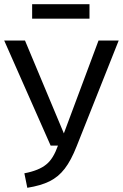

<svg xmlns="http://www.w3.org/2000/svg" viewBox="-20 -882 585 914"><path d="M406 -862H133V-793H406ZM545 -689H449L284 -247L99 -689H0L221 -189H256C241 -147 223 -117 200 -99C177 -80 143 -66 96 -57L110 12C153 5 188 -5 216 -19C272 -47 309 -95 345 -186Z"/></svg>

Font: Fira Sans
Style: Regular
Weight: 400
Designer: Carrois Corporate & Edenspiekermann AG
Foundry: Carrois Corporate GbR & Edenspiekermann AG
Version: Version 4.203